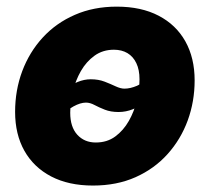

<svg xmlns="http://www.w3.org/2000/svg" viewBox="-20 -559 644 590"><path d="M265.6 11.2Q190.9 11.2 137.2 -16.8Q83.5 -44.9 54.9 -95.7Q26.4 -146.5 26.4 -215.3Q26.4 -281.7 48.3 -340.3Q70.3 -398.9 111.3 -443.6Q152.3 -488.3 210 -513.4Q267.6 -538.6 338.9 -538.6Q414.1 -538.6 467.5 -510.7Q521 -482.9 549.6 -431.9Q578.1 -380.9 578.1 -312Q578.1 -247.1 556.9 -189Q535.6 -130.9 495.1 -85.7Q454.6 -40.5 396.7 -14.6Q338.9 11.2 265.6 11.2ZM274.4 -121.1Q309.1 -121.1 334.2 -139.6Q359.4 -158.2 376 -187.5Q392.6 -216.8 400.6 -250.7Q408.7 -284.7 408.7 -315.4Q408.7 -344.7 398.9 -365Q389.2 -385.3 371.6 -395.8Q354 -406.2 330.1 -406.2Q295.9 -406.2 270.5 -387.9Q245.1 -369.6 228.5 -340.6Q211.9 -311.5 203.9 -277.6Q195.8 -243.7 195.8 -212.4Q195.8 -168.9 217.5 -145Q239.3 -121.1 274.4 -121.1ZM157.2 -192.9 120.6 -227.5Q150.9 -260.3 174.6 -279.5Q198.2 -298.8 218.5 -307.1Q238.8 -315.4 258.8 -315.4Q282.7 -315.4 301.5 -308.1Q320.3 -300.8 335.4 -293.7Q350.6 -286.6 362.3 -286.6Q380.4 -286.6 400.9 -295.4Q421.4 -304.2 443.8 -336.9L484.4 -305.7Q455.6 -272 432.6 -252Q409.7 -231.9 388.4 -223.4Q367.2 -214.8 344.2 -214.8Q320.3 -214.8 302.2 -221.9Q284.2 -229 270.5 -236.3Q256.8 -243.7 244.1 -243.7Q227.1 -243.7 205.6 -231.9Q184.1 -220.2 157.2 -192.9Z"/></svg>

Font: Inter 24pt ExtraBold
Style: Italic
Weight: 800
Italic angle: -9.3988°
Designer: Rasmus Andersson
Foundry: rsms
Version: Version 4.001;git-66647c0bb